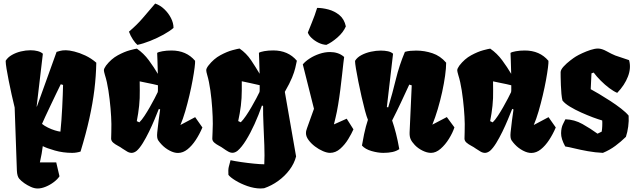

<svg xmlns="http://www.w3.org/2000/svg" viewBox="-20 -866 3650 1100"><path d="M195.8 213.9Q176.8 213.9 156.5 204.6Q136.2 195.3 120.1 184.1Q101.6 171.4 89.8 157.5Q78.1 143.6 76.7 110.8L64 -250Q55.2 -284.7 46.4 -325.2Q37.6 -365.7 29.8 -404.5Q22 -443.4 17.3 -472.7Q12.7 -502 12.7 -513.2V-518.1Q24.4 -537.6 47.9 -551Q71.3 -564.5 99.6 -571.3Q127.9 -578.1 154.3 -578.1Q177.2 -578.1 195.8 -573.2Q214.4 -568.4 225.6 -558.1L189.9 -255.9L191.4 -255.4L304.2 -568.8Q312.5 -570.8 324.5 -574.5Q336.4 -578.1 357.4 -578.1Q376 -578.1 405.8 -570.8Q435.5 -563.5 469 -547.9Q502.4 -532.2 531.7 -506.8Q530.3 -430.7 520.8 -352.3Q511.2 -273.9 491.9 -187Q472.7 -100.1 441.4 2.4Q430.2 5.9 418.2 7.8Q406.2 9.8 393.6 9.8Q341.3 9.8 294.2 -3.7Q247.1 -17.1 225.1 -28.8Q222.7 -8.3 218.5 15.1Q214.4 38.6 208.5 64.5H302.2L320.8 144Q309.6 161.1 288.3 177.2Q267.1 193.4 242.2 203.6Q217.3 213.9 195.8 213.9ZM326.2 -111.8Q329.1 -139.6 331.8 -175.8Q334.5 -211.9 336.4 -250.2Q338.4 -288.6 339.6 -322.5Q340.8 -356.4 341.3 -379.4L328.1 -383.3Q317.4 -361.8 301.8 -329.3Q286.1 -296.9 269.8 -262.2Q253.4 -227.5 240 -199Q226.6 -170.4 220.7 -156.2Q234.4 -145 254.6 -135Q274.9 -125 294.9 -118.9Q314.9 -112.8 326.2 -111.8Z M1000.5 10.3Q978 10.7 951.7 -3.2Q925.3 -17.1 905.3 -38.6Q896 -48.3 886.7 -61.5Q877.4 -74.7 880.9 -107.4Q884.8 -144.5 888.7 -175.3Q892.6 -206.1 897.5 -238.8L890.1 -242.2Q879.9 -216.3 865.5 -181.6Q851.1 -147 833.7 -111.3Q816.4 -75.7 798.3 -46.4Q780.3 -17.1 763.2 -2Q749.5 8.8 735.8 9.8Q722.7 10.3 709.5 2.9Q696.3 -4.4 681.6 -14.6Q669.9 -23.4 654.8 -31.2Q639.6 -39.1 628.4 -48.8Q617.2 -58.6 616.7 -71.3Q616.7 -81.5 617.7 -108.9Q618.7 -136.2 618.2 -155.8Q617.7 -194.3 613.3 -245.4Q608.9 -296.4 601.1 -347.4Q593.3 -398.4 581.1 -436.5Q575.2 -456.5 575.2 -463.4Q575.2 -473.1 587.4 -490.2Q617.2 -528.8 655 -549.3Q692.9 -569.8 723.9 -578.1Q754.9 -586.4 764.2 -587.4Q803.2 -560.5 832.8 -520.5Q862.3 -480.5 884.3 -442.9Q883.8 -486.3 882.1 -518.8Q880.4 -551.3 880.4 -563Q888.2 -568.4 911.1 -572.5Q934.1 -576.7 962.4 -576.7Q1047.9 -576.7 1097.7 -517.6Q1098.6 -508.3 1095 -478.8Q1091.3 -449.2 1083.7 -407.7Q1076.2 -366.2 1065.2 -319.6Q1054.2 -272.9 1041.3 -228.5Q1028.3 -184.1 1013.7 -149.9L1098.1 -194.8L1139.6 -135.7Q1123 -96.7 1101.3 -63.7Q1079.6 -30.8 1054.2 -10.5Q1028.8 9.8 1000.5 10.3ZM778.3 -165Q792 -178.2 807.6 -201.9Q823.2 -225.6 838.4 -252.2Q853.5 -278.8 865.7 -302.2Q877.9 -325.7 883.8 -338.4Q884.8 -348.1 884.8 -348.6Q884.8 -349.1 884.8 -353Q884.8 -356.9 884.8 -377.4Q855.5 -384.8 829.6 -389.6Q803.7 -394.5 780.3 -399.9L780.8 -347.7Q781.7 -303.2 777.1 -259.8Q772.5 -216.3 763.7 -171.9ZM767.1 -608.9Q755.4 -618.7 741.5 -639.6Q727.5 -660.6 718.8 -684.6Q764.6 -723.6 796.6 -761Q828.6 -798.3 869.1 -845.7Q897.9 -835.9 921.6 -813.2Q945.3 -790.5 959.7 -762.2Q974.1 -733.9 974.1 -706.1Q952.6 -687.5 916.5 -667.5Q880.4 -647.5 840.3 -631.6Q800.3 -615.7 767.1 -608.9Z M1472.2 213.9Q1435.5 213.4 1397.2 200Q1358.9 186.5 1329.1 168.2Q1299.3 149.9 1288.6 135.7Q1286.6 107.9 1290.5 90.8Q1294.4 73.7 1300.8 51.8Q1324.7 57.1 1361.6 62.5Q1398.4 67.9 1435.1 71.5Q1471.7 75.2 1494.1 75.2Q1496.6 27.3 1494.4 -32.7Q1492.2 -92.8 1489.5 -152.3Q1486.8 -211.9 1487.3 -257.8L1481 -262.2Q1461.9 -207 1438.2 -155Q1414.6 -103 1389.6 -62.7Q1364.7 -22.5 1341.3 -2.4Q1327.6 8.3 1314 9.3Q1300.8 9.8 1287.6 2.4Q1274.4 -4.9 1260.3 -15.1Q1248.5 -23.9 1233.4 -31.7Q1218.3 -39.6 1207.3 -49.3Q1196.3 -59.1 1196.3 -71.8Q1196.3 -82 1197.8 -109.4Q1199.2 -136.7 1199.2 -156.2Q1199.2 -194.8 1195.8 -245.8Q1192.4 -296.9 1185.3 -347.9Q1178.2 -398.9 1167 -437Q1161.6 -455.1 1161.6 -463.9Q1161.6 -474.1 1174.3 -490.7Q1204.6 -529.3 1242.7 -549.8Q1280.8 -570.3 1312 -578.6Q1343.3 -586.9 1352.5 -587.9Q1391.6 -561 1418.5 -521Q1445.3 -481 1467.3 -443.4Q1466.8 -486.8 1465.1 -519.3Q1463.4 -551.8 1463.4 -563.5Q1471.2 -568.8 1494.1 -573Q1517.1 -577.1 1545.4 -577.1Q1630.9 -577.1 1680.7 -518.1L1680.2 -517.6H1680.7Q1676.8 -498.5 1671.6 -476.3Q1666.5 -454.1 1653.3 -421.6Q1640.1 -389.2 1611.8 -339.8L1676.3 30.3Q1666 70.8 1638.9 106.9Q1611.8 143.1 1574 170.4Q1536.1 197.8 1493.2 212.4Q1482.9 213.9 1472.2 213.9ZM1359.4 -165.5Q1373 -178.7 1389.2 -202.4Q1405.3 -226.1 1420.7 -252.7Q1436 -279.3 1448.5 -302.7Q1460.9 -326.2 1466.8 -338.9Q1467.8 -348.6 1467.8 -349.1Q1467.8 -349.6 1467.8 -353.5Q1467.8 -357.4 1467.8 -377.9Q1438.5 -385.3 1413.6 -390.1Q1388.7 -395 1365.2 -400.4V-348.1Q1365.2 -303.7 1359.9 -260.3Q1354.5 -216.8 1344.7 -172.4Z M1870.6 9.8Q1853.5 9.8 1830.1 -0.2Q1806.6 -10.3 1784.4 -27.1Q1762.2 -43.9 1747.6 -64Q1732.9 -84 1732.9 -103.5Q1732.9 -110.4 1733.9 -115.2Q1734.9 -120.1 1739 -131.8Q1743.2 -143.6 1752.4 -169.2Q1761.7 -194.8 1778.8 -242.7L1714.8 -497.1Q1729.5 -515.1 1754.6 -531.2Q1779.8 -547.4 1810.3 -557.6Q1840.8 -567.9 1871.1 -567.9Q1893.6 -567.9 1914.1 -561.3Q1934.6 -554.7 1951.7 -539.6Q1950.2 -532.2 1947.3 -504.9Q1944.3 -477.5 1939.9 -438Q1935.5 -398.4 1929.9 -353.5Q1924.3 -308.6 1917.2 -266.1Q1910.2 -223.6 1902.3 -191.4L1893.1 -153.3L1966.3 -186L2004.9 -125Q1994.6 -101.1 1975.3 -69.3Q1956.1 -37.6 1929.4 -13.9Q1902.8 9.8 1870.6 9.8ZM1849.6 -608.9Q1826.2 -610.4 1803.5 -621.8Q1780.8 -633.3 1764.4 -649.2Q1748 -665 1743.7 -679.7Q1757.8 -714.4 1766.6 -736.6Q1775.4 -758.8 1782.5 -777.6Q1789.6 -796.4 1796.9 -820.8Q1827.1 -820.8 1862.1 -811.5Q1897 -802.2 1924.8 -779.3Q1952.6 -756.3 1961.4 -714.8Q1947.3 -681.2 1913.6 -651.6Q1879.9 -622.1 1849.6 -608.9Z M2176.3 9.8Q2145 9.8 2108.6 -0.7Q2072.3 -11.2 2053.7 -32.2Q2060.5 -71.8 2065.9 -97.2Q2071.3 -122.6 2076.4 -141.4Q2081.5 -160.2 2087.9 -179.7Q2080.6 -196.8 2071 -232.4Q2061.5 -268.1 2051.5 -312Q2041.5 -356 2033 -398.4Q2024.4 -440.9 2019.3 -472.7Q2014.2 -504.4 2014.2 -514.6Q2014.2 -515.6 2014.4 -516.6Q2014.6 -517.6 2014.6 -518.1Q2026.4 -537.6 2051 -550.5Q2075.7 -563.5 2105.2 -569.8Q2134.8 -576.2 2161.1 -576.2Q2184.1 -576.2 2202.4 -572.3Q2220.7 -568.4 2231.9 -558.1L2196.3 -252.4L2204.1 -251Q2228.5 -331.1 2247.8 -411.1Q2267.1 -491.2 2299.8 -568.8Q2314 -573.2 2330.6 -574.7Q2347.2 -576.2 2364.7 -576.2Q2412.1 -576.2 2457.5 -561Q2502.9 -545.9 2536.1 -506.8Q2536.1 -475.6 2530 -431.9Q2523.9 -388.2 2513.2 -338.9Q2502.4 -289.6 2488 -241Q2473.6 -192.4 2457 -151.9L2540 -195.3L2583.5 -136.2Q2573.2 -105 2552.2 -71Q2531.2 -37.1 2504.4 -13.7Q2477.5 9.8 2449.2 9.8Q2426.3 9.8 2400.4 -3.2Q2374.5 -16.1 2356.4 -35.2Q2339.4 -53.2 2332.5 -68.8Q2325.7 -84.5 2326.7 -107.9L2338.9 -377L2324.7 -381.3Q2300.8 -329.1 2277.3 -279.3Q2253.9 -229.5 2226.6 -175.8Q2238.8 -140.1 2248.8 -100.8Q2258.8 -61.5 2267.6 -11.7Q2251 0 2228 4.9Q2205.1 9.8 2176.3 9.8Z M3024.9 10.3Q3002.4 10.7 2976.1 -3.2Q2949.7 -17.1 2929.7 -38.6Q2920.4 -48.3 2911.1 -61.5Q2901.9 -74.7 2905.3 -107.4Q2909.2 -144.5 2913.1 -175.3Q2917 -206.1 2921.9 -238.8L2914.6 -242.2Q2904.3 -216.3 2889.9 -181.6Q2875.5 -147 2858.2 -111.3Q2840.8 -75.7 2822.8 -46.4Q2804.7 -17.1 2787.6 -2Q2773.9 8.8 2760.3 9.8Q2747.1 10.3 2733.9 2.9Q2720.7 -4.4 2706.1 -14.6Q2694.3 -23.4 2679.2 -31.2Q2664.1 -39.1 2652.8 -48.8Q2641.6 -58.6 2641.1 -71.3Q2641.1 -81.5 2642.1 -108.9Q2643.1 -136.2 2642.6 -155.8Q2642.1 -194.3 2637.7 -245.4Q2633.3 -296.4 2625.5 -347.4Q2617.7 -398.4 2605.5 -436.5Q2599.6 -456.5 2599.6 -463.4Q2599.6 -473.1 2611.8 -490.2Q2641.6 -528.8 2679.4 -549.3Q2717.3 -569.8 2748.3 -578.1Q2779.3 -586.4 2788.6 -587.4Q2827.6 -560.5 2857.2 -520.5Q2886.7 -480.5 2908.7 -442.9Q2908.2 -486.3 2906.5 -518.8Q2904.8 -551.3 2904.8 -563Q2912.6 -568.4 2935.5 -572.5Q2958.5 -576.7 2986.8 -576.7Q3072.3 -576.7 3122.1 -517.6Q3123 -508.3 3119.4 -478.8Q3115.7 -449.2 3108.2 -407.7Q3100.6 -366.2 3089.6 -319.6Q3078.6 -272.9 3065.7 -228.5Q3052.7 -184.1 3038.1 -149.9L3122.6 -194.8L3164.1 -135.7Q3147.5 -96.7 3125.7 -63.7Q3104 -30.8 3078.6 -10.5Q3053.2 9.8 3024.9 10.3ZM2802.7 -165Q2816.4 -178.2 2832 -201.9Q2847.7 -225.6 2862.8 -252.2Q2877.9 -278.8 2890.1 -302.2Q2902.3 -325.7 2908.2 -338.4Q2909.2 -348.1 2909.2 -348.6Q2909.2 -349.1 2909.2 -353Q2909.2 -356.9 2909.2 -377.4Q2879.9 -384.8 2854 -389.6Q2828.1 -394.5 2804.7 -399.9L2805.2 -347.7Q2806.2 -303.2 2801.5 -259.8Q2796.9 -216.3 2788.1 -171.9Z M3434.1 9.8Q3390.1 7.8 3348.1 0.2Q3306.2 -7.3 3272.2 -15.6Q3238.3 -23.9 3218.3 -26.9Q3193.8 -71.3 3194.6 -103Q3195.3 -134.8 3205.3 -154.5Q3215.3 -174.3 3219.2 -182.6Q3271 -181.2 3317.1 -155.3Q3363.3 -129.4 3403.3 -100.1L3427.2 -111.8Q3429.7 -126 3430.4 -144Q3431.2 -162.1 3430.2 -175.8Q3408.2 -182.1 3376.5 -193.8Q3345.2 -205.6 3309.8 -221.4Q3274.4 -237.3 3245.1 -255.1Q3215.8 -272.9 3202.6 -290Q3198.7 -304.7 3196.5 -328.4Q3194.3 -352.1 3193.4 -377.7Q3192.4 -403.3 3192.1 -423.6Q3191.9 -443.8 3191.9 -451.7Q3191.9 -466.3 3209 -484.9Q3226.1 -503.4 3247.1 -519.5Q3268.1 -535.6 3278.8 -542Q3293.9 -551.3 3316.9 -561.8Q3339.8 -572.3 3363.8 -580.1Q3387.7 -587.9 3406.2 -587.9Q3427.7 -587.9 3455.8 -572.3Q3483.9 -556.6 3505.4 -547.9L3584 -521.5Q3596.7 -477.1 3577.6 -427.5Q3558.6 -377.9 3516.1 -334Q3496.1 -342.3 3470.9 -361.1Q3445.8 -379.9 3421.9 -403.8Q3397.9 -427.7 3381.3 -450.2L3368.7 -445.8L3364.3 -355Q3381.3 -346.2 3411.6 -328.1Q3441.9 -310.1 3475.8 -288.1Q3509.8 -266.1 3538.6 -243.7Q3567.4 -221.2 3581.5 -203.6Q3583.5 -173.3 3579.1 -140.6Q3574.7 -107.9 3565.9 -82Q3537.6 -54.2 3505.4 -30.3Q3473.1 -6.3 3434.1 9.8Z"/></svg>

Font: Fruktur
Style: Regular
Weight: 400
Designer: Viktoriya Grabowska, Eben Sorkin
Foundry: Viktoriya Grabowska
Version: Version 1.008; ttfautohint (v1.8.4.7-5d5b)